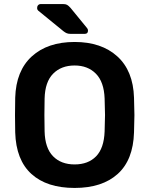

<svg xmlns="http://www.w3.org/2000/svg" viewBox="-20 -917 735 947"><path d="M348 10Q211 10 135 -59Q59 -128 55 -264Q54 -293 54 -349Q54 -406 55 -435Q59 -568 137 -639Q215 -710 348 -710Q480 -710 558.5 -639Q637 -568 641 -435Q643 -377 643 -349Q643 -322 641 -264Q637 -128 560.5 -59Q484 10 348 10ZM348 -106Q415 -106 454 -146Q493 -186 496 -269Q498 -329 498 -350Q498 -373 496 -431Q493 -513 453 -553.5Q413 -594 348 -594Q282 -594 242 -553.5Q202 -513 200 -431Q199 -402 199 -350Q199 -299 200 -269Q202 -187 241.5 -146.5Q281 -106 348 -106ZM328 -750Q317 -750 309.5 -753Q302 -756 293 -763L168 -865Q163 -870 163 -877Q163 -886 168 -891.5Q173 -897 182 -897H291Q304 -897 311 -893Q318 -889 328 -878L409 -779Q414 -774 414 -766Q414 -750 398 -750Z"/></svg>

Font: Rubik AZ
Style: Regular
Weight: 500
Designer: Hubert and Fischer
Foundry: Hubert & Fischer
Version: Version 2.000